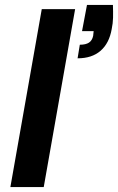

<svg xmlns="http://www.w3.org/2000/svg" viewBox="-20 -757 478 777"><path d="M22 0 149 -720H284L157 0ZM294 -521 303 -576Q327 -576 340 -584.5Q353 -593 357 -612L359 -631H312L332 -737H437Q438 -708 437.5 -685.5Q437 -663 432 -639Q422 -582 387 -551.5Q352 -521 294 -521Z"/></svg>

Font: DM Sans 16pt
Style: Bold Italic
Weight: 700
Italic angle: -10°
Version: Version 4.004;gftools[0.9.30]